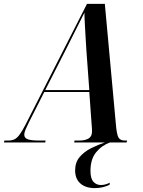

<svg xmlns="http://www.w3.org/2000/svg" viewBox="-78 -734 735 989"><path d="M-58 0 -55 -10H-36Q-18 -10 -4.5 -16Q9 -22 22.5 -40Q36 -58 54 -93L370 -714H462L519 -93Q523 -44 531.5 -27Q540 -10 566 -10H577L574 0H304L306 -10H330Q360 -10 378 -20.5Q396 -31 396 -57Q396 -65 395.5 -74Q395 -83 394 -92L382 -260H150L70 -102Q60 -82 53.5 -66.5Q47 -51 47 -40Q47 -23 65.5 -16.5Q84 -10 125 -10H157L155 0ZM260 -476 155 -270H382L367 -475Q365 -504 363 -540.5Q361 -577 359 -611.5Q357 -646 357 -669Q340 -634 316 -587.5Q292 -541 260 -476ZM411 235Q363 235 336 211Q309 187 309 144Q309 102 332.5 74.5Q356 47 392 29Q428 11 465 -1H490Q446 15 417 50.5Q388 86 388 146Q388 185 403 202Q418 219 442 219Q464 219 488 207L486 218Q451 235 411 235Z"/></svg>

Font: Noto Serif Display Condensed SemiBold
Style: Italic
Weight: 600
Width: 3
Italic angle: -12°
Designer: Monotype Design Team
Foundry: Monotype Imaging Inc.
Version: Version 2.009